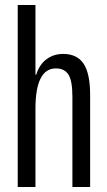

<svg xmlns="http://www.w3.org/2000/svg" viewBox="-20 -749 428 769"><path d="M51 -729H122V-450H125Q138 -491 166.5 -512Q195 -533 233 -533Q289 -533 315 -493.5Q341 -454 341 -369V0H270V-361Q270 -426 254 -450.5Q238 -475 204 -475Q122 -475 122 -313V0H51Z"/></svg>

Font: Mona Sans Condensed
Style: Regular
Weight: 400
Width: 3
Designer: Deni Anggara
Foundry: GitHub
Version: Version 2.000